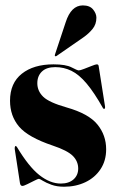

<svg xmlns="http://www.w3.org/2000/svg" viewBox="-20 -698 446 728"><path d="M210.5 -2Q241 -2 258.8 -17.8Q276.5 -33.5 276.5 -59Q276.5 -86.5 256 -107Q235.5 -127.5 180 -146Q86.5 -177.5 52.2 -218Q18 -258.5 18 -316Q18 -383 62.8 -418.5Q107.5 -454 183 -454Q229.5 -454 251.5 -442.5Q273.5 -431 278.5 -431Q284 -431 298.8 -436.8Q313.5 -442.5 328 -448.2Q342.5 -454 347 -454Q353 -454 354 -448L378 -296Q379.5 -287 376 -285.5Q373 -284 370.5 -288Q337 -347.5 308.2 -381.5Q279.5 -415.5 250.8 -429.5Q222 -443.5 189.5 -443.5Q156.5 -443.5 139 -426.8Q121.5 -410 121.5 -382.5Q121.5 -353 143.8 -331.2Q166 -309.5 233 -290.5Q316 -267 349.2 -226.2Q382.5 -185.5 382.5 -132Q382.5 -88.5 361.2 -56.5Q340 -24.5 303.8 -7.2Q267.5 10 223 10Q195.5 10 175 2.5Q154.5 -5 142.5 -12.5Q130.5 -20 127.5 -20Q124 -20 110.8 -13.2Q97.5 -6.5 83.8 0.2Q70 7 65 7Q57 7 55.5 -5L36 -132Q35 -142 39 -144.5Q40 -145.5 44 -141Q88.5 -66.5 129.2 -34.2Q170 -2 210.5 -2ZM229 -613.5Q249.5 -677.5 294 -677.5Q320.5 -677.5 333 -662Q345.5 -646.5 345.5 -631Q345.5 -606 331 -588.2Q316.5 -570.5 296.5 -556.5L194 -485.5Q190.5 -483.5 188.5 -485.5Q187 -487 188.5 -491.5Z"/></svg>

Font: Fraunces 144pt
Style: Bold
Weight: 700
Version: Version 1.000;[b76b70a41]